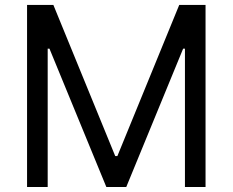

<svg xmlns="http://www.w3.org/2000/svg" viewBox="-20 -747 929 767"><path d="M88.1 -727.3V0H170.5V-552.6H177.6L404.8 0H484.4L711.6 -552.6H718.8V0H801.1V-727.3H696L448.9 -123.6H440.3L193.2 -727.3Z"/></svg>

Font: Karasuma Gothic
Style: Regular
Weight: 400
Designer: Rasmus Andersson, Ryoko Nishizuka
Foundry: Genbu
Version: Version 1.00